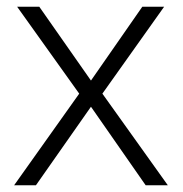

<svg xmlns="http://www.w3.org/2000/svg" viewBox="-20 -552 544 572"><path d="M216 -273 31 -532H97L251 -312L404 -532H469L285 -273L480 0H414L251 -234L87 0H22Z"/></svg>

Font: Noto Sans Armenian Light
Style: Regular
Weight: 300
Designer: Monotype Design Team
Foundry: Monotype Imaging Inc.
Version: Version 2.007